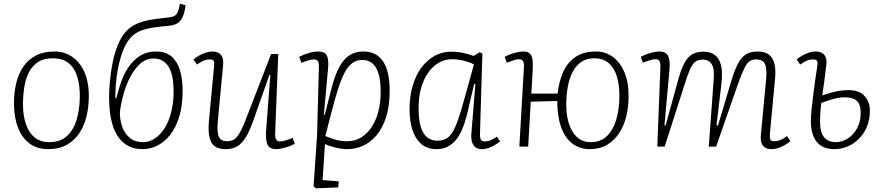

<svg xmlns="http://www.w3.org/2000/svg" viewBox="-20 -797 4783 1044"><path d="M241 14Q182 14 140.5 -17Q99 -48 77.5 -104Q56 -160 56 -235Q56 -293 68 -344Q80 -395 106.5 -434Q133 -473 175 -495Q217 -517 276 -517Q330 -517 372 -488.5Q414 -460 438.5 -406Q463 -352 463 -274Q463 -217 450.5 -165Q438 -113 411.5 -73Q385 -33 343 -9.5Q301 14 241 14ZM247 -24Q310 -24 346.5 -59.5Q383 -95 398.5 -152.5Q414 -210 414 -275Q414 -336 399.5 -382Q385 -428 353 -454Q321 -480 266 -480Q219 -480 188 -460.5Q157 -441 138.5 -406Q120 -371 112.5 -325.5Q105 -280 105 -229Q105 -168 121 -121.5Q137 -75 168.5 -49.5Q200 -24 247 -24Z M757 14Q712 14 680.5 -2Q649 -18 628 -45.5Q607 -73 595 -109Q583 -145 578 -185.5Q573 -226 573 -267Q573 -299 577 -348.5Q581 -398 591.5 -452Q602 -506 621 -553Q640 -600 667 -628Q687 -648 709.5 -660.5Q732 -673 759 -680.5Q786 -688 821 -693Q856 -698 902 -703Q929 -706 940 -720Q951 -734 958 -777L989 -768Q984 -729 973.5 -705.5Q963 -682 945.5 -671Q928 -660 899 -657Q854 -653 823 -648.5Q792 -644 770 -638Q748 -632 732 -624Q716 -616 702 -604Q681 -585 665 -556Q649 -527 638 -491Q627 -455 620 -416Q613 -377 610 -338Q607 -299 607 -263L612 -262L629 -322Q638 -354 654 -388.5Q670 -423 694 -452Q718 -481 751 -499Q784 -517 828 -517Q882 -517 913.5 -489Q945 -461 959 -413.5Q973 -366 973 -305Q973 -221 954 -160.5Q935 -100 903.5 -61.5Q872 -23 834 -4.5Q796 14 757 14ZM814 -479Q775 -479 744 -452Q713 -425 690 -382Q667 -339 652.5 -288Q638 -237 632 -189Q631 -147 644 -109Q657 -71 685.5 -47.5Q714 -24 757 -24Q792 -24 822 -44Q852 -64 875 -100Q898 -136 911 -187.5Q924 -239 924 -300Q924 -336 919 -368.5Q914 -401 901.5 -425.5Q889 -450 867.5 -464.5Q846 -479 814 -479Z M1032 -473Q1044 -484 1061 -494Q1078 -504 1097.5 -510.5Q1117 -517 1136 -517Q1165 -517 1181 -499Q1197 -481 1193 -442L1164 -134Q1159 -76 1170.5 -52.5Q1182 -29 1213 -29Q1237 -29 1253 -39Q1269 -49 1285.5 -78.5Q1302 -108 1324 -167L1454 -503H1493L1476 -71Q1475 -51 1481 -39.5Q1487 -28 1503 -28Q1515 -28 1531.5 -33Q1548 -38 1571 -47L1583 -15Q1575 -11 1562.5 -5.5Q1550 0 1535.5 4Q1521 8 1507.5 11Q1494 14 1483 14Q1445 14 1434 -11.5Q1423 -37 1427 -88L1450 -389L1445 -390L1358 -143Q1338 -86 1317 -51.5Q1296 -17 1270 -1.5Q1244 14 1208 14Q1145 14 1127 -27.5Q1109 -69 1116 -139L1144 -436Q1146 -456 1142.5 -465Q1139 -474 1119 -474Q1104 -474 1088 -467.5Q1072 -461 1051 -446Z M1714 -431Q1715 -454 1709 -464Q1703 -474 1687 -474Q1674 -474 1656 -468.5Q1638 -463 1619 -455L1607 -488Q1627 -498 1644.5 -504Q1662 -510 1678 -513.5Q1694 -517 1707 -517Q1749 -517 1758.5 -493Q1768 -469 1764 -426L1741 -174L1746 -173L1784 -322Q1798 -375 1815 -412.5Q1832 -450 1853 -473Q1874 -496 1899.5 -506.5Q1925 -517 1954 -517Q2008 -517 2040 -489Q2072 -461 2085.5 -413.5Q2099 -366 2099 -305Q2099 -221 2079.5 -160.5Q2060 -100 2027.5 -61.5Q1995 -23 1954 -4.5Q1913 14 1870 14Q1836 14 1800 4.5Q1764 -5 1747 -14L1734 182L1822 189L1819 222L1698 227L1685 216L1704 -60ZM1950 -471Q1920 -471 1897 -455Q1874 -439 1855 -404Q1836 -369 1818.5 -314Q1801 -259 1781 -182L1749 -57Q1766 -50 1797.5 -39.5Q1829 -29 1869 -29Q1908 -29 1941 -48Q1974 -67 1998.5 -102.5Q2023 -138 2036.5 -188Q2050 -238 2050 -300Q2050 -336 2045 -367Q2040 -398 2028.5 -421.5Q2017 -445 1997.5 -458Q1978 -471 1950 -471Z M2590 -74Q2589 -48 2594.5 -38Q2600 -28 2616 -28Q2633 -28 2649 -35Q2665 -42 2682 -54L2699 -28Q2685 -17 2669 -7.5Q2653 2 2636 8Q2619 14 2600 14Q2580 14 2566.5 4.5Q2553 -5 2547 -24Q2541 -43 2543 -71L2565 -339L2558 -340L2522 -185Q2510 -135 2494.5 -97.5Q2479 -60 2458.5 -35.5Q2438 -11 2412 1.5Q2386 14 2354 14Q2302 14 2269.5 -15Q2237 -44 2222 -92.5Q2207 -141 2207 -201Q2207 -276 2225 -334.5Q2243 -393 2274.5 -433.5Q2306 -474 2346.5 -495Q2387 -516 2432 -516Q2466 -516 2495 -510Q2524 -504 2555 -493L2588 -513L2603 -506ZM2357 -32Q2384 -32 2403.5 -41.5Q2423 -51 2439 -76Q2455 -101 2470.5 -145.5Q2486 -190 2505 -259L2557 -447Q2536 -458 2503 -466.5Q2470 -475 2437 -475Q2400 -475 2367 -456.5Q2334 -438 2309 -403Q2284 -368 2270 -319Q2256 -270 2256 -207Q2256 -146 2268 -107Q2280 -68 2303 -50Q2326 -32 2357 -32Z M3187 14Q3132 14 3092 -16.5Q3052 -47 3031 -106Q3010 -165 3010 -248L2866 -244L2852 0H2804L2829 -434Q2830 -454 2824 -464.5Q2818 -475 2802 -475Q2791 -475 2775 -470Q2759 -465 2736 -456L2724 -488Q2735 -494 2753 -501Q2771 -508 2790.5 -512.5Q2810 -517 2824 -517Q2850 -517 2861.5 -505.5Q2873 -494 2875.5 -473.5Q2878 -453 2877 -425Q2876 -402 2874.5 -379.5Q2873 -357 2872 -334Q2871 -311 2869 -288H3012Q3019 -353 3042 -405Q3065 -457 3109 -487Q3153 -517 3221 -517Q3271 -517 3311 -488.5Q3351 -460 3374.5 -406Q3398 -352 3398 -274Q3398 -217 3385.5 -165Q3373 -113 3346.5 -73Q3320 -33 3280.5 -9.5Q3241 14 3187 14ZM3191 -24Q3248 -24 3282.5 -59.5Q3317 -95 3332.5 -152.5Q3348 -210 3348 -275Q3348 -336 3334 -382Q3320 -428 3290 -454Q3260 -480 3210 -480Q3170 -480 3141 -460.5Q3112 -441 3094 -406.5Q3076 -372 3067.5 -326Q3059 -280 3059 -229Q3059 -138 3093.5 -81Q3128 -24 3191 -24Z M3861 -370Q3865 -424 3849.5 -448.5Q3834 -473 3801 -473Q3776 -473 3760 -460.5Q3744 -448 3731.5 -419Q3719 -390 3704 -342L3594 0H3554L3571 -432Q3572 -452 3566.5 -463.5Q3561 -475 3544 -475Q3533 -475 3516 -470Q3499 -465 3476 -456L3464 -488Q3475 -494 3493 -501Q3511 -508 3530.5 -512.5Q3550 -517 3564 -517Q3602 -517 3613.5 -491.5Q3625 -466 3620 -415L3593 -116L3599 -114L3669 -368Q3684 -422 3701.5 -454.5Q3719 -487 3744 -501.5Q3769 -516 3806 -516Q3843 -516 3867 -498Q3891 -480 3900.5 -442.5Q3910 -405 3903 -344L3876 -116L3884 -114L3957 -359Q3975 -418 3993.5 -452.5Q4012 -487 4037 -502Q4062 -517 4099 -517Q4141 -517 4163 -498.5Q4185 -480 4192 -446Q4199 -412 4194 -365L4166 -67Q4165 -48 4168.5 -38.5Q4172 -29 4191 -29Q4207 -29 4223 -35.5Q4239 -42 4259 -57L4278 -30Q4267 -20 4249.5 -9.5Q4232 1 4213 7.5Q4194 14 4175 14Q4155 14 4141 6Q4127 -2 4121 -18.5Q4115 -35 4117 -61L4146 -369Q4151 -428 4138.5 -451Q4126 -474 4093 -474Q4071 -474 4056 -464Q4041 -454 4027 -425.5Q4013 -397 3992 -338L3874 0H3834Z M4451 -278Q4496 -294 4528.5 -300.5Q4561 -307 4593 -307Q4653 -307 4681.5 -274.5Q4710 -242 4710 -195Q4710 -149 4695 -111Q4680 -73 4653 -45Q4626 -17 4591 -1.5Q4556 14 4516 14Q4472 14 4444 -4.5Q4416 -23 4402.5 -57.5Q4389 -92 4389 -138Q4389 -162 4392.5 -197.5Q4396 -233 4401 -274Q4406 -315 4412 -357Q4418 -399 4424 -437Q4427 -456 4423 -465Q4419 -474 4399 -474Q4384 -474 4368 -467.5Q4352 -461 4331 -446L4312 -474Q4324 -484 4341 -494Q4358 -504 4377.5 -510.5Q4397 -517 4416 -517Q4436 -517 4450 -509Q4464 -501 4470 -485Q4476 -469 4473 -444Q4469 -405 4463 -362Q4457 -319 4451 -278ZM4446 -237Q4444 -222 4442.5 -208Q4441 -194 4440.5 -181Q4440 -168 4439.5 -156.5Q4439 -145 4439 -135Q4439 -77 4461.5 -50.5Q4484 -24 4524 -24Q4559 -24 4590 -44Q4621 -64 4640.5 -99.5Q4660 -135 4660 -182Q4660 -231 4638 -249.5Q4616 -268 4575 -268Q4543 -268 4508.5 -258Q4474 -248 4446 -237Z"/></svg>

Font: Literata ExtraLight
Style: Italic
Weight: 250
Italic angle: -2°
Designer: Latin by Veronika Burian and Jose Scaglione. Greek by Irene Vlachou. Cyrillic by Vera Evstafieva
Foundry: TypeTogether
Version: Version 3.002